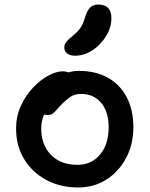

<svg xmlns="http://www.w3.org/2000/svg" viewBox="-20 -816 661 848"><path d="M325 12Q246 12 184 -21.5Q122 -55 86.5 -113.5Q51 -172 51 -248Q51 -302 72 -348Q93 -394 125.5 -428.5Q158 -463 193.5 -482Q229 -501 257 -501Q270 -501 280.5 -497Q291 -493 297 -485Q303 -477 303 -463Q303 -437 292.5 -417.5Q282 -398 250 -384Q221 -368 201.5 -347.5Q182 -327 172 -302.5Q162 -278 162 -249Q162 -176 205 -132Q248 -88 322 -88Q384 -88 422 -133.5Q460 -179 460 -254Q460 -322 427 -361.5Q394 -401 339 -401Q310 -401 292 -389Q274 -377 254 -357Q239 -342 230 -331Q221 -320 212.5 -314Q204 -308 190 -308Q174 -308 164 -318.5Q154 -329 154 -356Q154 -380 169 -406Q184 -432 208.5 -454Q233 -476 264 -489.5Q295 -503 327 -503Q403 -503 457 -472.5Q511 -442 540 -386Q569 -330 569 -254Q569 -179 537 -118.5Q505 -58 450 -23Q395 12 325 12ZM312 -570Q289 -570 276.5 -580Q264 -590 264 -606Q264 -621 274 -632.5Q284 -644 303 -659Q327 -679 338 -697Q349 -715 357 -744Q367 -774 380.5 -785Q394 -796 414 -796Q443 -796 457.5 -781Q472 -766 472 -736Q472 -694 448 -655.5Q424 -617 387.5 -593.5Q351 -570 312 -570Z"/></svg>

Font: Shantell Sans Medium
Style: Regular
Weight: 500
Designer: Stephen Nixon, Anya Danilova, Shantell Martin
Foundry: Arrow Type
Version: Version 1.011;[c5ecc13dd]